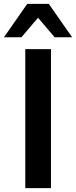

<svg xmlns="http://www.w3.org/2000/svg" viewBox="-59 -973 393 993"><path d="M204.6 0V-718.8H71.8V0ZM51.8 -780.3 137.7 -881.3 223.6 -780.3H314L193.4 -953.1H82L-38.6 -780.3Z"/></svg>

Font: Winston SemiBold
Style: Regular
Weight: 600
Designer: Vernon Adams, Kim Jin-seong, David Berlow, Cristiano Sobral
Foundry: The Winston Project Authors
Version: Version 3.004